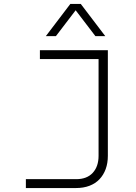

<svg xmlns="http://www.w3.org/2000/svg" viewBox="-20 -952 690 972"><path d="M111 0V-45H366Q420 -45 449.5 -77Q479 -109 479 -163V-698H526V-163Q526 -126 515 -96Q504 -66 483.5 -44.5Q463 -23 433 -11.5Q403 0 364 0ZM182 -698H525V-653H182ZM212 -769 336 -932H389L513 -769H463L363 -900L263 -769Z"/></svg>

Font: Azeret Mono Thin Thin
Style: Regular
Weight: 250
Version: Version 1.002